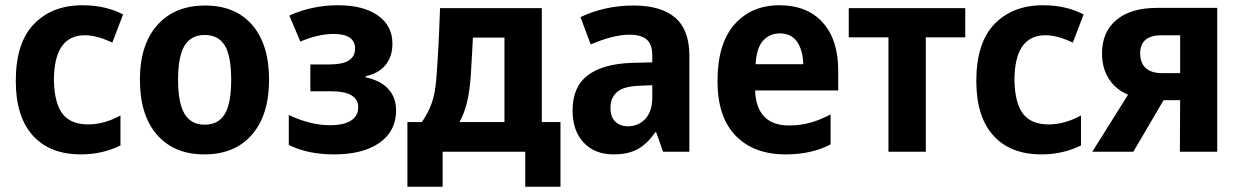

<svg xmlns="http://www.w3.org/2000/svg" viewBox="-20 -577 4719 730"><path d="M288 10Q169 10 104.5 -62Q40 -134 40 -269Q40 -414 109 -485.5Q178 -557 293 -557Q339 -557 377.5 -548Q416 -539 448 -522L407 -415Q348 -443 303 -443Q185 -443 185 -271Q187 -184 218 -144Q249 -104 315 -104Q376 -104 438 -138V-24Q406 -8 368 1Q330 10 288 10Z M757 10Q642 10 577 -64.5Q512 -139 512 -274Q512 -407 578 -481.5Q644 -556 760 -556Q875 -556 939 -482Q1003 -408 1003 -274Q1003 -140 938 -65Q873 10 757 10ZM758 -103Q811 -103 835 -144Q859 -185 859 -274Q859 -363 835 -403.5Q811 -444 758 -444Q706 -444 681.5 -403Q657 -362 657 -274Q657 -186 681.5 -144.5Q706 -103 758 -103Z M1250 10Q1150 10 1078 -26V-140Q1117 -121 1157 -111Q1197 -101 1235 -101Q1287 -101 1314.5 -118.5Q1342 -136 1342 -169Q1342 -230 1238 -230H1160V-332H1234Q1330 -332 1330 -392Q1330 -448 1248 -448Q1191 -448 1122 -419L1080 -518Q1167 -557 1265 -557Q1362 -557 1417 -518Q1472 -479 1472 -411Q1472 -362 1446 -330Q1420 -298 1370 -287V-283Q1427 -271 1456.5 -238.5Q1486 -206 1486 -157Q1486 -79 1423.5 -34.5Q1361 10 1250 10Z M1529 133V-113H1584Q1608 -147 1621.5 -185Q1635 -223 1639 -279Q1643 -330 1646.5 -393Q1650 -456 1653 -546H2040V-113H2111V133H1977V0H1663V133ZM1727 -113H1898V-434H1778Q1776 -388 1773.5 -349Q1771 -310 1769 -276Q1764 -219 1753.5 -180Q1743 -141 1727 -113Z M2313 10Q2241 10 2199 -35Q2157 -80 2157 -157Q2157 -247 2214.5 -290.5Q2272 -334 2381 -338L2460 -340V-367Q2460 -408 2439 -426.5Q2418 -445 2373 -445Q2312 -445 2226 -408L2187 -512Q2280 -556 2389 -556Q2494 -556 2547.5 -509.5Q2601 -463 2601 -366V0H2501L2475 -74H2471Q2441 -30 2404.5 -10Q2368 10 2313 10ZM2367 -97Q2408 -97 2434 -125.5Q2460 -154 2460 -206V-253L2412 -251Q2351 -249 2326 -227Q2301 -205 2301 -168Q2301 -132 2319.5 -114.5Q2338 -97 2367 -97Z M2967 10Q2846 10 2777 -61Q2708 -132 2708 -269Q2708 -411 2772.5 -484Q2837 -557 2943 -557Q3049 -557 3108 -491.5Q3167 -426 3167 -308V-233H2851Q2853 -169 2885 -134.5Q2917 -100 2980 -100Q3022 -100 3059 -110Q3096 -120 3138 -142V-28Q3066 10 2967 10ZM2853 -333H3034Q3033 -385 3011 -417.5Q2989 -450 2945 -450Q2906 -450 2881 -422Q2856 -394 2853 -333Z M3358 0V-435H3207V-546H3650V-435H3500V0Z M3940 10Q3821 10 3756.5 -62Q3692 -134 3692 -269Q3692 -414 3761 -485.5Q3830 -557 3945 -557Q3991 -557 4029.5 -548Q4068 -539 4100 -522L4059 -415Q4000 -443 3955 -443Q3837 -443 3837 -271Q3839 -184 3870 -144Q3901 -104 3967 -104Q4028 -104 4090 -138V-24Q4058 -8 4020 1Q3982 10 3940 10Z M4133 0 4269 -217Q4223 -236 4196.5 -276.5Q4170 -317 4170 -374Q4170 -456 4225 -501.5Q4280 -547 4378 -547H4608V0H4466L4467 -196H4404L4289 0ZM4397 -299H4467V-443H4397Q4315 -443 4315 -374Q4315 -338 4336 -318.5Q4357 -299 4397 -299Z"/></svg>

Font: Noto Sans SemiCondensed
Style: Bold
Weight: 700
Width: 4
Designer: Monotype Design Team
Foundry: Monotype Imaging Inc.
Version: Version 2.013; ttfautohint (v1.8.4.7-5d5b)